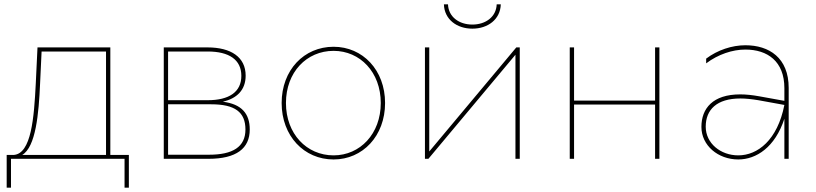

<svg xmlns="http://www.w3.org/2000/svg" viewBox="-20 -737 3789 891"><path d="M11 134H31V0H558V134H578V-18H492V-517H154L146 -349C138 -189 125 -24 44 -18H11ZM83 -18C146 -55 160 -209 166 -349L173 -498H472V-18Z M740 0H947C1077 0 1139 -48 1139 -136C1139 -210 1101 -254 1014 -265C1079 -280 1120 -319 1120 -386C1120 -472 1052 -517 943 -517H740ZM950 -19H760V-253H960C1070 -253 1119 -217 1119 -136C1119 -55 1060 -19 950 -19ZM944 -272H760V-498H944C1043 -498 1100 -460 1100 -385C1100 -310 1043 -272 944 -272Z M1528 3C1663 3 1767 -106 1767 -259C1767 -412 1663 -520 1528 -520C1391 -520 1287 -412 1287 -259C1287 -106 1391 3 1528 3ZM1528 -16C1403 -16 1307 -116 1307 -259C1307 -402 1403 -501 1528 -501C1651 -501 1747 -402 1747 -259C1747 -116 1651 -16 1528 -16Z M1952 0H1968L2372 -483V0H2392V-517H2376L1972 -34V-517H1952ZM2172 -604C2244 -604 2302 -647 2304 -717H2285C2283 -659 2234 -623 2172 -623C2110 -623 2061 -659 2059 -717H2040C2042 -647 2100 -604 2172 -604Z M2624 0H2644V-252H3020V0H3040V-517H3020V-270H2644V-517H2624Z M3620 0H3640V-329C3640 -469 3549 -527 3439 -527C3377 -527 3310 -505 3257 -465V-443C3313 -485 3379 -507 3439 -507C3541 -507 3620 -453 3620 -328V-269L3504 -290C3471 -296 3441 -299 3415 -299C3288 -299 3235 -234 3235 -148C3235 -62 3312 3 3406 3C3490 3 3577 -54 3620 -186ZM3255 -149C3255 -228 3306 -280 3416 -280C3441 -280 3468 -277 3499 -272L3620 -250C3588 -87 3496 -16 3406 -16C3324 -16 3255 -72 3255 -149Z"/></svg>

Font: Chess Sans Thin
Style: Regular
Weight: 100
Designer: Wolf Bōese
Foundry: Wolf Bōese
Version: Version 7.223;Glyphs 3.3 (3306)